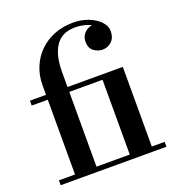

<svg xmlns="http://www.w3.org/2000/svg" viewBox="-136 -871 907 982"><g transform="rotate(-20 317.0 -380.0)"><path d="M114.5 0V-511.5Q114.5 -566 133.8 -611.5Q153 -657 187.2 -690.2Q221.5 -723.5 268.2 -741.8Q315 -760 370 -760Q415.5 -760 453.5 -745Q491.5 -730 514.2 -705.8Q537 -681.5 537 -653.5Q537 -617.5 516 -597.8Q495 -578 466 -578Q442 -578 419.5 -594.2Q397 -610.5 397 -646Q397 -667.5 407.8 -683Q418.5 -698.5 434.2 -706.8Q450 -715 466 -715Q492.5 -715 514.2 -698.2Q536 -681.5 536 -653.5H510Q510 -675.5 489.5 -693.8Q469 -712 437 -722.8Q405 -733.5 370 -733.5Q325 -733.5 294.2 -712.2Q263.5 -691 247.5 -648Q231.5 -605 231.5 -540V0ZM27 0V-26.5H602.5V0ZM412.5 0V-433.5H27V-460H532.5V0Z"/></g></svg>

Font: Bodoni Moda SC 9pt SemiBold
Style: Regular
Weight: 600
Designer: Owen Earl
Foundry: indestructible type
Version: Version 2.005